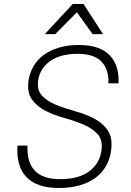

<svg xmlns="http://www.w3.org/2000/svg" viewBox="-20 -930 650 956"><path d="M272 6Q163 6 111.5 -48.5Q60 -103 67 -205H117Q113 -123 153 -80.5Q193 -38 278 -38Q374 -38 425.5 -78Q477 -118 485 -180Q493 -232 466.5 -261.5Q440 -291 396.5 -309.5Q353 -328 302 -342Q251 -356 208 -377.5Q165 -399 139.5 -434Q114 -469 122 -530Q128 -567 146.5 -599.5Q165 -632 196.5 -655.5Q228 -679 272 -692.5Q316 -706 372 -706Q478 -706 526.5 -654.5Q575 -603 570 -515H520Q522 -584 485.5 -623Q449 -662 366 -662Q321 -662 286 -652Q251 -642 227 -624Q203 -606 188.5 -582Q174 -558 170 -530Q163 -480 190 -452.5Q217 -425 260.5 -407.5Q304 -390 355 -376Q406 -362 449 -339.5Q492 -317 517 -280Q542 -243 533 -180Q528 -139 508.5 -104.5Q489 -70 456.5 -45.5Q424 -21 378 -7.5Q332 6 272 6ZM363 -869 255 -760H203L342 -910H396L493 -760H441Z"/></svg>

Font: Retni Sans Light
Style: Italic
Weight: 300
Italic angle: -8°
Designer: Vitaly Kuzmin
Foundry: ParaType Ltd.
Version: Version 1.00;June 10, 2019;FontCreator 11.5.0.2425 64-bit; t